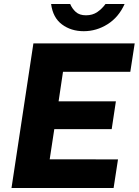

<svg xmlns="http://www.w3.org/2000/svg" viewBox="-20 -940 694 960"><path d="M37.5 0 147 -723H653.5L631.5 -581H295L273 -433.5H559.5L538.5 -294.5H251.5L228.5 -143.5L570 -143L548 0ZM398.5 -784Q335.5 -784 290 -817.8Q244.5 -851.5 235.5 -920H331Q340.5 -897 359 -880.2Q377.5 -863.5 410 -863.5Q443 -863.5 466.8 -880Q490.5 -896.5 507.5 -920H603Q573.5 -854 518 -819Q462.5 -784 398.5 -784Z"/></svg>

Font: Public Sans ExtraBold
Style: Italic
Weight: 800
Italic angle: -8°
Designer: The Public Sans project authors (U.S. Web Design System). Libre Franklin designed by Pablo Impallari and Rodrigo Fuenzal
Version: Version 1.007; ttfautohint (v1.8.1) -l 8 -r 50 -G 200 -x 14 